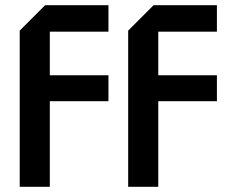

<svg xmlns="http://www.w3.org/2000/svg" viewBox="-20 -720 876 740"><path d="M56 0V-602L154 -700H398V-598H172V-430H398V-330H172V0ZM474 0V-602L572 -700H816V-598H590V-430H816V-330H590V0Z"/></svg>

Font: Tektur Medium
Style: Regular
Weight: 500
Designer: Adam Jagosz
Foundry: Adam Jagosz
Version: Version 1.005;gftools[0.9.30]